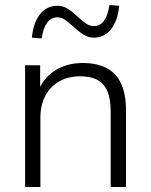

<svg xmlns="http://www.w3.org/2000/svg" viewBox="-20 -745 600 765"><path d="M80 0V-485H140V-372H129Q149 -432 197.5 -463Q246 -494 309 -494Q367 -494 405.5 -473.5Q444 -453 463 -411Q482 -369 482 -306V0H421V-301Q421 -349 408.5 -380Q396 -411 369 -426Q342 -441 300 -441Q252 -441 216.5 -421Q181 -401 161 -364Q141 -327 141 -277V0ZM146 -592 107 -595Q113 -655 139.5 -688.5Q166 -722 209 -722Q230 -722 248.5 -711Q267 -700 291 -677Q313 -657 326.5 -649Q340 -641 353 -641Q379 -641 394.5 -662.5Q410 -684 416 -725L455 -722Q449 -662 422.5 -628.5Q396 -595 354 -595Q334 -595 315.5 -605.5Q297 -616 271 -640Q249 -660 236 -668Q223 -676 209 -676Q184 -676 168 -654.5Q152 -633 146 -592Z"/></svg>

Font: Nunito Sans 12pt Light
Style: Regular
Weight: 300
Designer: Vernon Adams
Foundry: Vernon Adams
Version: Version 3.101;gftools[0.9.27]